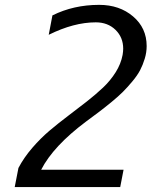

<svg xmlns="http://www.w3.org/2000/svg" viewBox="-20 -763 618 783"><path d="M55.2 -78.1Q77.6 -120.6 111.8 -160.2Q146 -199.7 182.4 -230.5Q218.8 -261.2 258.3 -291Q297.9 -320.8 333.7 -348.9Q369.6 -377 399.9 -405.5Q430.2 -434.1 451.7 -468.3Q473.1 -502.4 480 -539.1Q482.4 -553.7 482.4 -564.5Q482.4 -610.8 450.9 -641.4Q419.4 -671.9 370.6 -671.9Q281.2 -671.9 178.7 -621.1L193.8 -700.2Q280.3 -743.2 384.3 -743.2Q467.3 -743.2 522.7 -696Q578.1 -648.9 578.1 -575.2Q578.1 -549.3 570.3 -523.7Q562.5 -498 551.3 -476.6Q540 -455.1 519.5 -430.7Q499 -406.2 481 -388.2Q462.9 -370.1 434.1 -346.4Q405.3 -322.8 384.8 -307.4Q364.3 -292 332 -268.1Q197.3 -167.5 147.9 -70.8H483.9L470.2 0H40Z"/></svg>

Font: Aurulent Sans
Style: Italic
Weight: 400
Italic angle: -11°
Version: Version 2007.05.04